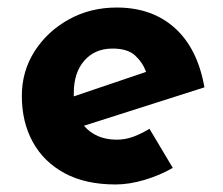

<svg xmlns="http://www.w3.org/2000/svg" viewBox="-20 -478 593 510"><path d="M287 12Q207 12 151.5 -18Q96 -48 67 -101Q38 -154 38 -223Q38 -289 72 -342Q106 -395 163 -426.5Q220 -458 290 -458Q384 -458 444.5 -403.5Q505 -349 523 -246L203 -144Q235 -107 290 -107Q313 -107 334.5 -115Q356 -123 377 -136L439 -32Q404 -12 363.5 0Q323 12 287 12ZM176 -222 368 -287Q359 -312 339 -330.5Q319 -349 279 -349Q232 -349 204 -317Q176 -285 176 -231Q176 -227 176 -222Z"/></svg>

Font: Reem Kufi
Style: Bold
Weight: 700
Designer: Khaled Hosny
Version: Version 1.001